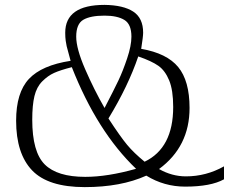

<svg xmlns="http://www.w3.org/2000/svg" viewBox="-20 -748 937 786"><path d="M408 -728Q485 -727 525.5 -700.5Q566 -674 566 -614Q566 -599 558 -548Q663 -530 709.5 -473.5Q756 -417 756 -306Q756 -148 631 -56Q684 -26 741 -26Q824 -26 897 -67V-14Q843 16 738 16Q652 16 579 -29Q475 18 327 18Q177 18 111.5 -50.5Q46 -119 46 -254Q46 -369 98.5 -425Q151 -481 269 -499Q265 -515 260 -532.5Q255 -550 253 -558.5Q251 -567 249 -581Q247 -595 247 -614Q247 -728 408 -728ZM274 -473Q227 -461 201.5 -449.5Q176 -438 153 -415Q130 -392 121 -354.5Q112 -317 112 -258Q112 -126 163 -75Q214 -24 329 -24Q420 -24 537 -57Q378 -209 274 -473ZM546 -517Q505 -396 424 -263Q473 -188 500.5 -155Q528 -122 572 -86Q689 -142 689 -310Q689 -379 672.5 -419Q656 -459 628.5 -478.5Q601 -498 546 -517ZM518 -598Q518 -649 489 -666.5Q460 -684 408 -684Q350 -684 321 -667Q292 -650 292 -598Q292 -549 328.5 -465Q365 -381 408 -306Q447 -381 465 -419Q483 -457 500.5 -509Q518 -561 518 -598Z"/></svg>

Font: Afta sans
Style: Regular
Weight: 400
Designer: par.qink
Foundry: Oriol Esparraguera Font
Version: Version 1.000